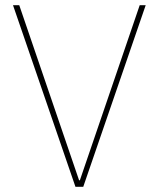

<svg xmlns="http://www.w3.org/2000/svg" viewBox="-20 -718 610 738"><path d="M270 0 30 -698H54L284 -25H287L517 -698H540L300 0Z"/></svg>

Font: IBM Plex Sans Devanagari Thin
Style: Regular
Weight: 100
Designer: Mike Abbink, Paul van der Laan, Pieter van Rosmalen, Erin McLaughlin
Foundry: Bold Monday
Version: Version 1.1